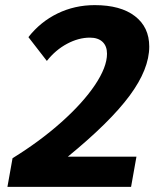

<svg xmlns="http://www.w3.org/2000/svg" viewBox="-20 -730 610 750"><path d="M29 -112Q136 -178 220 -253Q304 -328 351 -398Q398 -468 398 -520Q398 -550 380.5 -566.5Q363 -583 331 -583Q287 -583 242 -559Q197 -535 163 -492L91 -585Q138 -645 205 -677.5Q272 -710 350 -710Q451 -710 507 -667Q563 -624 563 -548Q563 -460 486.5 -356.5Q410 -253 245 -118H513L492 0H9Z"/></svg>

Font: Sarabun ExtraBold
Style: Italic
Weight: 800
Italic angle: -10°
Designer: Suppakit Chalermlarp | Katatrad Co.,Ltd.
Foundry: Cadson Demak Co.,Ltd.
Version: Version 1.000; ttfautohint (v1.6)